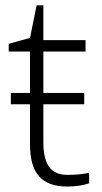

<svg xmlns="http://www.w3.org/2000/svg" viewBox="-20 -679 375 709"><path d="M20 -335.9H90.8V-488.8H12.2V-517.1L90.8 -539.1L115.2 -659.2H140.1V-530.8H295.9V-488.8H140.1V-335.9H291V-293.9H140.1V-152.8Q140.1 -91.8 161.6 -62.5Q183.1 -33.2 229 -33.2Q274.9 -33.2 309.1 -41V-2Q273.9 9.8 228 9.8Q157.7 9.8 124.3 -27.8Q90.8 -65.4 90.8 -146V-293.9H20Z"/></svg>

Font: JBL Sans
Style: Light
Weight: 300
Version: Version 1.10